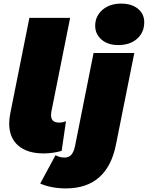

<svg xmlns="http://www.w3.org/2000/svg" viewBox="-20 -841 820 1065"><path d="M31 -156Q31 -182 37 -212L143 -742H369L265 -222Q263 -208 263 -203Q263 -161 307 -161Q330 -161 346 -169L322 -4Q272 10 222 10Q131 10 81 -33.5Q31 -77 31 -156ZM203 177 288 20Q312 33 338 33Q361 33 375 18Q389 3 396 -30L499 -547H725L623 -38Q599 82 529.5 143Q460 204 346 204Q264 204 203 177ZM508 -698Q508 -751 548 -786Q588 -821 652 -821Q710 -821 745 -792.5Q780 -764 780 -718Q780 -661 740.5 -626Q701 -591 636 -591Q578 -591 543 -621.5Q508 -652 508 -698Z"/></svg>

Font: Montserrat Alternates Black
Style: Italic
Weight: 900
Italic angle: -11.3°
Designer: Julieta Ulanovsky
Foundry: Julieta Ulanovsky
Version: Version 7.200